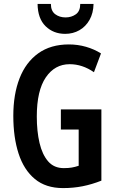

<svg xmlns="http://www.w3.org/2000/svg" viewBox="-20 -951 596 981"><path d="M291 -392H498V-28Q450 -9 402.5 0.5Q355 10 302 10Q214 10 158 -36.5Q102 -83 75 -166Q48 -249 48 -359Q48 -469 80 -551Q112 -633 175.5 -678.5Q239 -724 332 -724Q377 -724 419 -712Q461 -700 496 -678L460 -582Q401 -623 336 -623Q260 -623 214 -555.5Q168 -488 168 -356Q168 -280 182 -220.5Q196 -161 226 -126.5Q256 -92 306 -92Q330 -92 347 -95Q364 -98 382 -104V-289H291ZM458 -931Q457 -884 437.5 -849.5Q418 -815 385.5 -796.5Q353 -778 313 -778Q253 -778 213 -817Q173 -856 172 -931H240Q240 -895 262 -878.5Q284 -862 315 -862Q345 -862 367.5 -878Q390 -894 390 -931Z"/></svg>

Font: Noto Sans Telugu ExtraCondensed SemiBold
Style: Regular
Weight: 600
Width: 2
Designer: Jelle Bosma - Monotype Design Team
Foundry: Monotype Imaging Inc.
Version: Version 2.005; ttfautohint (v1.8.4.7-5d5b)